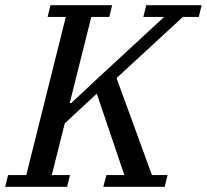

<svg xmlns="http://www.w3.org/2000/svg" viewBox="-41 -718 795 738"><path d="M-10 -45H60L212 -653H142L153 -698H390L379 -653H310L227 -322H233L340 -422L590 -653H510L521 -698H734L723 -653H662L407 -418L543 -45H603L592 0H356L368 -45H437L331 -358L208 -244L158 -45H228L217 0H-21Z"/></svg>

Font: IBM Plex Serif Text
Style: Italic
Weight: 450
Italic angle: -14°
Designer: Mike Abbink, Paul van der Laan, Pieter van Rosmalen
Foundry: Bold Monday
Version: Version 3.001